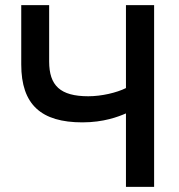

<svg xmlns="http://www.w3.org/2000/svg" viewBox="-20 -730 701 750"><path d="M472 0H582V-710H472V-386C436 -368 377 -354 325 -354C215 -354 172 -396 172 -490V-710H63V-478C63 -321 141 -252 302 -252C385 -252 442 -274 472 -287Z"/></svg>

Font: FIGSv2-sans-serif SemiBold
Style: Regular
Weight: 600
Designer: Matt McInerney, Pablo Impallari, Rodrigo Fuenzalida,Mirko Velimirovic
Foundry: Matt McInerney, Pablo Impallari, Rodrigo Fuenzalida
Version: Version 4.021;hotconv 1.0.109;makeotfexe 2.5.65596